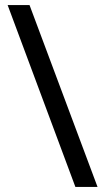

<svg xmlns="http://www.w3.org/2000/svg" viewBox="-20 -734 412 754"><path d="M96 -714H10L276 0H363Z"/></svg>

Font: Noto Sans Gujarati UI
Style: Regular
Weight: 400
Designer: Jelle Bosma - Monotype Design Team, Universal Thirst
Foundry: Monotype Imaging Inc.
Version: Version 2.106